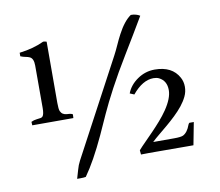

<svg xmlns="http://www.w3.org/2000/svg" viewBox="-80 -783 1053 919"><g transform="rotate(-10 447.0 -324.0)"><path d="M56.6 -602.5Q126.5 -611.3 176.3 -635.3Q184.6 -635.3 192.9 -632.3L192.4 -334.5Q192.4 -304.7 196.8 -294.4Q205.6 -274.9 229 -273.9Q252.4 -272.9 256.3 -267.6L255.4 -250H55.7L54.7 -267.1Q67.4 -273.4 81.8 -274.9Q96.2 -276.4 101.8 -277.6Q107.4 -278.8 111.3 -283.2Q119.1 -293 119.1 -323.7V-529.3Q119.1 -564 100.6 -572.3Q92.3 -576.2 80.8 -578.1Q69.3 -580.1 56.6 -585.4ZM666 -371.6Q612.8 -371.6 562.5 -310.5L541.5 -319.3Q556.2 -358.4 594.7 -384.8Q632.8 -411.1 678.7 -411.1Q763.2 -411.1 795.9 -350.6Q807.1 -330.1 807.1 -305.4Q807.1 -280.8 796.6 -258.8Q786.1 -236.8 769.3 -215.8Q752.4 -194.8 731.2 -174.6Q710 -154.3 688.2 -136Q666.5 -117.7 646.5 -101.3Q626.5 -85 611.8 -70.8H713.9Q746.6 -70.8 757.8 -76.2Q779.8 -87.4 792.5 -123Q793.9 -127.4 798.3 -131.3H819.8L798.8 -22H767.1L618.2 -22.5Q599.6 -22.5 581.1 -22.5Q562.5 -22.5 543.9 -22L542 -43Q555.7 -58.6 575 -77.9Q594.2 -97.2 615 -118.7Q635.7 -140.1 656 -163.3Q676.3 -186.5 692.4 -210Q728.5 -263.2 728.5 -302.7Q728.5 -348.1 692.4 -366.2Q680.7 -371.6 666 -371.6ZM265.1 37.6Q255.9 39.6 238.8 39.6H222.7Q229.5 18.6 235.1 -2.7Q240.7 -23.9 251.5 -44.4L500 -510.3Q511.2 -531.2 522.5 -556.6Q533.7 -582 546.9 -606.9Q577.6 -665 611.8 -688.5Q637.7 -688.5 655.8 -676.8Q605.5 -591.3 554.7 -508.1Q503.9 -424.8 468.5 -358.2Q433.1 -291.5 411.1 -242.9Q389.2 -194.3 367.2 -146Q313 -29.3 265.1 37.6Z"/></g></svg>

Font: RadleyRegular
Style: Regular
Weight: 400
Designer: vernon adams
Foundry: vernon adams
Version: Version 1.000;PS 001.001;hotconv 1.0.56